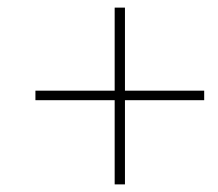

<svg xmlns="http://www.w3.org/2000/svg" viewBox="-20 -585 573 504"><path d="M281 -101V-322H73V-347H281V-565H308V-347H516V-322H308V-101Z"/></svg>

Font: Source Serif 4 SmText ExtraLight
Style: Italic
Weight: 200
Italic angle: -12°
Designer: Frank Grießhammer
Foundry: Adobe
Version: Version 4.005;hotconv 1.1.0;makeotfexe 2.6.0